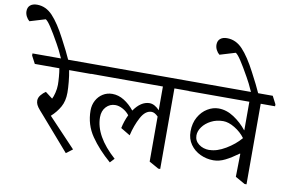

<svg xmlns="http://www.w3.org/2000/svg" viewBox="-233 -1204 2174 1448"><g transform="rotate(10 854.5 -480.0)"><path d="M430 -574H263Q271 -534 275.5 -485.5Q280 -437 280 -404Q280 -340 254.5 -294.5Q229 -249 187 -211L396 10L347 47L126 -207Q120 -214 100.5 -236Q81 -258 73.5 -274Q66 -290 66 -306Q66 -329 83 -349.5Q100 -370 119 -382L174 -340Q183 -356 191 -388Q199 -420 199 -450Q199 -474 196 -511Q193 -548 188 -575H0L-31 -634V-650H399L430 -590Z M167 -801Q219 -703 243 -648H188Q176 -676 159.5 -709Q143 -742 136 -753Q93 -830 65.5 -871.5Q38 -913 23 -921L-96 -885Q-111 -897 -121 -916.5Q-131 -936 -131 -956Q-131 -986 -112 -1002Q-93 -1018 -60 -1018Q8 -1018 60 -962.5Q112 -907 167 -801Z M1179 -576H1069V41H1054L981 0V-345Q954 -372 931 -372Q883 -372 849.5 -309.5Q816 -247 798 -169L726 -212Q737 -266 761 -316Q740 -343 710 -359Q680 -375 653 -375Q611 -375 582.5 -344.5Q554 -314 554 -265Q554 -121 717 25L686 58Q594 -21 534.5 -107.5Q475 -194 475 -303Q475 -345 493.5 -379.5Q512 -414 544 -434Q576 -454 616 -454Q663 -454 706.5 -427Q750 -400 785 -356Q838 -433 904 -434Q925 -434 945 -422.5Q965 -411 981 -393V-575H430L399 -634V-650H1147L1179 -590Z M1840 -590V-575H1730V42H1715L1641 0L1644 -176L1641 -178Q1586 -138 1541 -115.5Q1496 -93 1451 -93Q1399 -93 1351.5 -115Q1304 -137 1274.5 -179Q1245 -221 1245 -278Q1245 -341 1271.5 -388Q1298 -435 1339.5 -460Q1381 -485 1424 -485Q1485 -485 1542 -447.5Q1599 -410 1641 -357H1643V-575H1179L1148 -634V-650H1809ZM1410 -165Q1466 -165 1532.5 -204.5Q1599 -244 1643 -296V-297Q1612 -339 1564 -368Q1516 -397 1475 -397Q1424 -397 1382.5 -375.5Q1341 -354 1317.5 -321.5Q1294 -289 1294 -256Q1294 -215 1327.5 -189.5Q1361 -164 1410 -164Z M1622 -801Q1674 -703 1698 -648H1643Q1631 -676 1614.5 -709Q1598 -742 1591 -753Q1548 -830 1520.5 -871.5Q1493 -913 1478 -921L1359 -885Q1344 -897 1334 -916.5Q1324 -936 1324 -956Q1324 -986 1343 -1002Q1362 -1018 1395 -1018Q1463 -1018 1515 -962.5Q1567 -907 1622 -801Z"/></g></svg>

Font: Martel DemiBold
Style: Regular
Weight: 600
Designer: Dan Reynolds
Foundry: Dan Reynolds
Version: Version 1.001; ttfautohint (v1.1) -l 5 -r 5 -G 72 -x 0 -D la